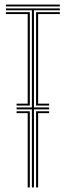

<svg xmlns="http://www.w3.org/2000/svg" viewBox="-20 -820 288 840"><path d="M52.5 -358.2V-366.5H101.2V-758.5H6V-766.8H110.5V-358.2ZM6 -791.8V-800H241.8V-791.8ZM101.2 0V-325H52.5V-333.2H110.5V0ZM137.8 0V-333.2H195V-325H146.8V0ZM137.8 -358.2V-766.8H241.8V-758.5H146.8V-366.5H195V-358.2ZM119.5 0V-341.5H52.5V-350H119.5V-775H6V-783.2H241.8V-775H128.5V-350H195V-341.5H128.5V0Z"/></svg>

Font: Big Shoulders Inline Display Thin Light
Style: Regular
Weight: 300
Version: Version 2.002